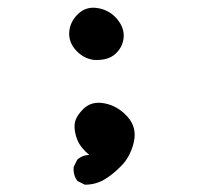

<svg xmlns="http://www.w3.org/2000/svg" viewBox="-20 -643 540 505"><path d="M203.1 -157.2 183.6 -167Q171.9 -182.6 173.8 -204.1L183.6 -223.6Q197.3 -235.4 214.8 -235.4Q191.4 -254.9 183.1 -275.9Q174.8 -296.9 176.3 -315.9Q177.7 -335 199.2 -356.4Q220.7 -377.9 255.4 -371.1Q290 -364.3 315.4 -335.9Q340.8 -307.6 332 -269.5Q323.2 -231.4 299.3 -207Q275.4 -182.6 252.9 -169.9Q230.5 -157.2 203.1 -157.2ZM226.6 -485.4Q199.2 -489.3 179.7 -510.7Q160.2 -532.2 162.1 -559.1Q164.1 -585.9 185.5 -606.4Q207 -627 237.8 -621.6Q268.6 -616.2 288.1 -592.8Q307.6 -569.3 305.2 -543.9Q302.7 -518.6 283.2 -501Q263.7 -483.4 226.6 -485.4Z"/></svg>

Font: JasonHandwriting1
Style: Regular
Weight: 400
Version: Version 1.48.20